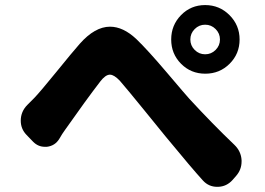

<svg xmlns="http://www.w3.org/2000/svg" viewBox="-20 -764 1040 754"><path d="M744.6 -649.9Q727.5 -632.8 727.5 -608.9Q727.5 -585 744.6 -567.9Q761.7 -550.8 785.6 -550.8Q809.6 -550.8 826.7 -567.9Q843.8 -585 843.8 -608.9Q843.8 -632.8 826.7 -649.9Q809.6 -667 785.6 -667Q761.7 -667 744.6 -649.9ZM690.9 -513.7Q652.3 -552.7 652.3 -608.9Q652.3 -665 690.9 -704.6Q729.5 -744.1 785.6 -744.1Q841.8 -744.1 881.3 -704.6Q920.9 -665 920.9 -608.9Q920.9 -552.7 881.8 -513.7Q842.8 -474.6 786.1 -474.6Q729.5 -474.6 690.9 -513.7ZM212.9 -218.8Q196.3 -191.4 164.1 -187.5Q160.2 -187.5 156.2 -187.5Q129.9 -187.5 110.4 -207L84 -234.4Q61.5 -257.8 61.5 -290Q61.5 -326.2 87.9 -352.5Q100.6 -365.2 115.2 -379.9Q137.7 -403.3 201.2 -481.4Q264.6 -559.6 293 -591.8Q352.5 -659.2 412.1 -659.2Q463.9 -659.2 515.6 -610.4Q558.6 -569.3 635.3 -479Q711.9 -388.7 723.6 -376Q814.5 -277.3 900.4 -195.3Q926.8 -169.9 928.7 -134.8Q928.7 -132.8 928.7 -129.9Q928.7 -97.7 907.2 -73.2L893.6 -57.6Q870.1 -31.2 835.9 -30.3Q834 -30.3 833 -30.3Q799.8 -30.3 777.3 -54.7Q734.4 -101.6 629.9 -228.5Q613.3 -249 545.4 -332.5Q477.5 -416 450.2 -447.3Q427.7 -470.7 412.1 -470.7Q411.1 -470.7 410.2 -470.7Q393.6 -469.7 374 -444.3Q318.4 -372.1 235.4 -253.9Q224.6 -239.3 212.9 -218.8Z"/></svg>

Font: Gen Jyuu GothicX Heavy
Style: Bold
Weight: 900
Designer: [Source Han Sans]
Ryoko NISHIZUKA  (kana & ideographs); Paul D. Hunt (Latin, Greek & Cyrillic); Wenlong ZHANG  (bopomofo
Version: Version 1.002.20150607